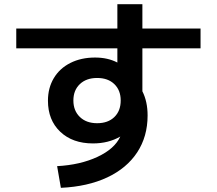

<svg xmlns="http://www.w3.org/2000/svg" viewBox="-20 -838 1040 921"><path d="M557 -183Q500 -150 426 -150Q328 -150 269 -206Q210 -262 210 -355Q210 -416 238 -463Q266 -510 317.5 -536Q369 -562 436 -562Q497 -562 543 -538V-606H58V-701H543V-818H663V-701H942V-606H663V-400Q688 -351 688 -284Q688 -183 638 -107Q588 -31 494.5 13Q401 57 272 63L254 -41Q365 -47 447.5 -85.5Q530 -124 557 -183ZM446 -247Q498 -247 528.5 -276.5Q559 -306 559 -356Q559 -405 528.5 -434.5Q498 -464 446 -464Q394 -464 363 -434.5Q332 -405 332 -356Q332 -307 363 -277Q394 -247 446 -247Z"/></svg>

Font: Enso SemiBold
Style: Regular
Weight: 600
Designer: Coji Morishita
Foundry: UNDERFOREST DESIGN
Version: Version 1.000